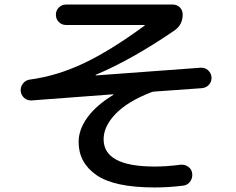

<svg xmlns="http://www.w3.org/2000/svg" viewBox="-20 -775 1040 845"><path d="M119 -333Q100 -332 86.5 -344Q73 -356 71 -375Q70 -394 82 -408.5Q94 -423 113 -425Q231 -441 348.5 -496.5Q466 -552 616 -662Q617 -662 617 -664Q617 -665 615 -665H271Q252 -665 239 -678Q226 -691 226 -710Q226 -729 239 -742Q252 -755 271 -755H740Q759 -755 771.5 -742.5Q784 -730 784 -711Q784 -666 748 -641Q561 -513 402 -446Q401 -446 401 -444Q401 -443 402 -443L863 -477Q882 -478 895.5 -466Q909 -454 911 -435Q912 -416 900 -402.5Q888 -389 869 -387L659 -372Q653 -372 643 -368Q541 -328 488.5 -273.5Q436 -219 436 -162Q436 -42 661 -42Q713 -42 774 -50Q793 -52 808.5 -41Q824 -30 826 -11Q828 9 816.5 24.5Q805 40 786 42Q722 50 661 50Q483 50 404.5 -4.5Q326 -59 326 -150Q326 -205 365 -258.5Q404 -312 478 -357Q479 -357 479 -359Q479 -360 478 -360Z"/></svg>

Font: Rounded Mplus 1c Medium
Style: Regular
Weight: 500
Version: Version 1.059.20150529